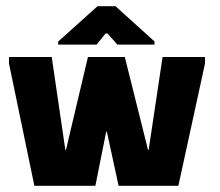

<svg xmlns="http://www.w3.org/2000/svg" viewBox="-20 -600 709 620"><path d="M288 0 323 -175H325L363 0H556L642 -395V-416H505L460 -116H458L383 -416H264L193 -116H191L147 -416H9V-395L91 0ZM168 -456H292L321 -492H327L359 -456H479V-466L353 -580H295L168 -466Z"/></svg>

Font: OSH Darker Grotesque Black
Style: Regular
Weight: 900
Designer: Gabriel Lam
Foundry: TypeRant
Version: Version 1.000;Glyphs 3.1.1 (3148)